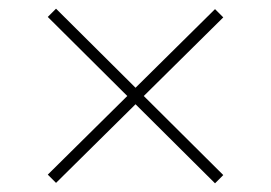

<svg xmlns="http://www.w3.org/2000/svg" viewBox="-20 -567 624 442"><path d="M109 -146 90 -165 273 -346 90 -528 109 -547 292 -365 475 -546 494 -527 311 -346 494 -164 475 -145 292 -327Z"/></svg>

Font: Sora Thin
Style: Regular
Weight: 32
Designer: Jonathan Barnbrook, Julián Moncada
Foundry: Barnbrook Fonts
Version: Version 2.000